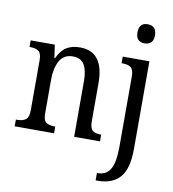

<svg xmlns="http://www.w3.org/2000/svg" viewBox="-103 -848 1061 1177"><g transform="rotate(10 427.0 -259.0)"><path d="M667 -698Q667 -758 721 -758Q746 -758 761 -744Q776 -730 776 -698Q776 -667 761 -653Q746 -639 721 -639Q696 -639 681.5 -653Q667 -667 667 -698ZM572 194H578Q629 194 654.5 152.5Q680 111 680 10V-427Q680 -468 662 -481.5Q644 -495 609 -495H604V-536H770V8Q770 135 722.5 187.5Q675 240 587 240H572ZM26 -42H34Q69 -42 87.5 -56.5Q106 -71 106 -114V-427Q106 -468 88 -481.5Q70 -495 36 -495H31V-536H181L193 -455H197Q221 -506 254.5 -526Q288 -546 337 -546Q486 -546 486 -350V-114Q486 -70 502.5 -56Q519 -42 553 -42H557V0H396V-346Q396 -414 374.5 -449Q353 -484 303 -484Q247 -484 221.5 -438Q196 -392 196 -321V-109Q196 -68 213.5 -55Q231 -42 266 -42H271V0H26Z"/></g></svg>

Font: Noto Serif Narrow
Style: Regular
Weight: 400
Width: 4
Designer: Monotype Design Team
Foundry: Monotype Imaging Inc.
Version: Version 1.001